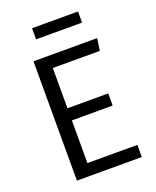

<svg xmlns="http://www.w3.org/2000/svg" viewBox="-157 -949 843 1040"><g transform="rotate(-20 265.0 -429.5)"><path d="M422 -795H157V-859H422ZM470 -688 460 -618H189V-386H424V-316H189V-70H477V0H103V-688Z"/></g></svg>

Font: FiraGO Book
Style: Regular
Weight: 350
Designer: bBox Type
Foundry: bBox Type GmbH
Version: Version 1.001;PS 001.001;hotconv 1.0.88;makeotf.lib2.5.64775